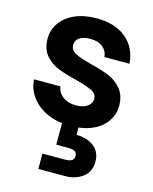

<svg xmlns="http://www.w3.org/2000/svg" viewBox="-122 -644 790 991"><g transform="rotate(15 272.5 -148.5)"><path d="M325 45Q380 45 417.5 73Q455 101 455 154Q455 208 416.5 237Q378 266 322 266H180V184H299Q323 184 335.5 177Q348 170 348 152Q348 134 335.5 127.5Q323 121 299 121H237V6Q151 -5 97 -55Q43 -105 39 -175H180Q184 -143 211.5 -122Q239 -101 280 -101Q320 -101 342.5 -117Q365 -133 365 -158Q365 -185 337.5 -198.5Q310 -212 250 -228Q188 -243 148.5 -259Q109 -275 80.5 -308Q52 -341 52 -397Q52 -443 78.5 -481Q105 -519 154.5 -541Q204 -563 271 -563Q370 -563 429 -513.5Q488 -464 494 -380H360Q357 -413 332.5 -432.5Q308 -452 267 -452Q229 -452 208.5 -438Q188 -424 188 -399Q188 -371 216 -356.5Q244 -342 303 -327Q363 -312 402 -296Q441 -280 469.5 -246.5Q498 -213 499 -158Q499 -94 452.5 -49Q406 -4 325 6Z"/></g></svg>

Font: Fz Poppins SemBd
Style: Regular
Weight: 600
Designer: Ninad Kale (Devanagari), Jonny Pinhorn (Latin)
Foundry: Indian Type Foundry
Version: Vit hóa bi Vntype.Com & FontZin.Com